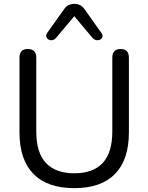

<svg xmlns="http://www.w3.org/2000/svg" viewBox="-20 -966 769 995"><path d="M365 9Q226 9 153.5 -64.5Q81 -138 81 -280V-667Q81 -712 124 -712Q168 -712 168 -667V-284Q168 -175 218 -121.5Q268 -68 365 -68Q562 -68 562 -284V-667Q562 -712 605 -712Q648 -712 648 -667V-280Q648 -138 576 -64.5Q504 9 365 9ZM270 -769Q258 -756 243.5 -757.5Q229 -759 222 -770.5Q215 -782 225 -796L311 -917Q322 -933 335.5 -939.5Q349 -946 365 -946Q381 -946 394.5 -939.5Q408 -933 419 -917L505 -796Q516 -782 509 -770.5Q502 -759 487.5 -757.5Q473 -756 460 -769L365 -882Z"/></svg>

Font: Chiron GoRound TC N
Style: Regular
Weight: 350
Designer: Ryoko NISHIZUKA 西塚涼子 (kana, bopomofo & ideographs); Paul D. Hunt (Latin, Greek & Cyrillic); Sandoll Communications 산돌커뮤니
Foundry: Adobe
Version: Version 1.000;hotconv 1.1.1;makeotfexe 2.6.0